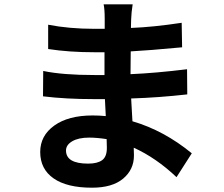

<svg xmlns="http://www.w3.org/2000/svg" viewBox="-20 -820 1040 893"><path d="M477 -132Q477 -156 476 -173Q430 -180 395 -180Q345 -180 316 -163Q287 -146 287 -120Q287 -59 390 -59Q433 -59 455 -75Q477 -91 477 -132ZM872 -107 801 4Q706 -86 602 -133Q603 -119 603 -97Q603 -31 552.5 11Q502 53 408 53Q291 53 229 9.5Q167 -34 167 -113Q167 -189 232.5 -236Q298 -283 411 -283Q442 -283 472 -280L468 -359H417Q286 -359 180 -372L181 -490Q271 -471 419 -471H466V-577H419Q301 -577 204 -592V-705Q302 -686 418 -686H467V-733Q467 -776 462 -800H597Q591 -762 590 -730Q590 -726 589.5 -712.5Q589 -699 589 -690Q693 -694 825 -714L827 -600Q666 -585 588 -581L587 -475Q703 -480 850 -498L851 -381Q718 -366 590 -362Q590 -360 596 -256Q743 -213 872 -107Z"/></svg>

Font: Noto Sans Korean Bold
Style: Bold
Weight: 700
Designer: Ryoko NISHIZUKA  (kana & ideographs); Paul D. Hunt (Latin, Greek & Cyrillic); Wenlong ZHANG  (bopomofo); Sandoll Communi
Foundry: Adobe Systems Incorporated
Version: Version 1.000;PS 1;hotconv 1.0.78;makeotf.lib2.5.61930